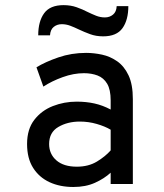

<svg xmlns="http://www.w3.org/2000/svg" viewBox="-20 -734 656 766"><path d="M272.5 12Q219 12 177.5 -7.2Q136 -26.5 112 -64.5Q88 -102.5 88 -159.5Q88 -218.5 116.8 -255.8Q145.5 -293 190.8 -310.8Q236 -328.5 286 -328.5Q324 -328.5 356.8 -321.2Q389.5 -314 421.5 -297V-333.5Q421.5 -376.5 407.5 -400Q393.5 -423.5 369.2 -432.8Q345 -442 315 -442Q273.5 -442 230 -426.2Q186.5 -410.5 153 -388.5L125.5 -465.5Q160.5 -487 212.8 -505Q265 -523 323.5 -523Q354.5 -523 387 -516Q419.5 -509 447.5 -489.5Q475.5 -470 492.8 -433.5Q510 -397 510 -338.5V0H421.5V-45Q396 -21.5 359 -4.8Q322 12 272.5 12ZM286.5 -69Q333 -69 366.8 -89.5Q400.5 -110 421.5 -134V-216.5Q399 -230 366 -239.5Q333 -249 298.5 -249Q249.5 -249 212.8 -227.5Q176 -206 176 -159.5Q176 -119.5 205 -94.2Q234 -69 286.5 -69ZM391.5 -589Q363 -589 339.2 -597.8Q315.5 -606.5 294.5 -616.5Q277 -625 260.5 -631.2Q244 -637.5 226.5 -637.5Q208 -637.5 194.5 -626.8Q181 -616 179.5 -593H132.5Q132.5 -648.5 156 -681Q179.5 -713.5 233.5 -713.5Q262 -713.5 285.5 -705.2Q309 -697 329 -686.5Q346.5 -678 363.5 -671.2Q380.5 -664.5 398.5 -664.5Q417.5 -664.5 431 -675.8Q444.5 -687 445.5 -709.5H492Q492 -654.5 468.8 -621.8Q445.5 -589 391.5 -589Z"/></svg>

Font: Overpass Mono Medium
Style: Regular
Weight: 500
Monospace: yes
Designer: Delve Withrington, Dave Bailey
Foundry: Delve Fonts LLC
Version: Version 4.000